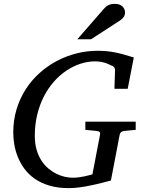

<svg xmlns="http://www.w3.org/2000/svg" viewBox="-20 -947 728 983"><path d="M618.2 -276.9Q608.4 -275.9 601.8 -271.7Q595.2 -267.6 592.8 -257.8L547.9 -22.9Q543 -21.5 530.8 -18.3Q518.6 -15.1 501.5 -10.7Q484.4 -6.3 463.6 -1.7Q442.9 2.9 420.4 7.1Q397.9 11.2 375.2 13.7Q352.5 16.1 332 16.1Q274.9 16.1 231.7 2.9Q188.5 -10.3 157 -32.5Q125.5 -54.7 104.5 -83.7Q83.5 -112.8 70.8 -144.5Q58.1 -176.3 53 -208.3Q47.9 -240.2 47.9 -268.1Q47.9 -332 64.9 -387.9Q82 -443.8 112.1 -490.5Q142.1 -537.1 182.9 -573.5Q223.6 -609.9 271.7 -635.3Q319.8 -660.6 372.6 -673.8Q425.3 -687 479 -687Q503.4 -687 524.7 -685.1Q545.9 -683.1 567.4 -679Q588.9 -674.8 612.5 -668.2Q636.2 -661.6 665 -652.8L633.8 -492.2H565.9L568.8 -584Q569.8 -595.2 564.5 -602.3Q559.1 -609.4 549.8 -611.8Q547.9 -612.3 541.5 -615.7Q535.2 -619.1 524.7 -623Q514.2 -627 499.5 -629.9Q484.9 -632.8 466.8 -632.8Q429.2 -632.8 391.8 -620.6Q354.5 -608.4 320.1 -585.4Q285.6 -562.5 256.1 -529.1Q226.6 -495.6 204.8 -453.4Q183.1 -411.1 170.7 -360.4Q158.2 -309.6 158.2 -252Q158.2 -211.4 167.5 -179.9Q176.8 -148.4 192.4 -124.5Q208 -100.6 228 -84Q248 -67.4 269.5 -56.9Q291 -46.4 312.5 -41.7Q334 -37.1 352.1 -37.1Q367.2 -37.1 382.6 -39.1Q397.9 -41 411.6 -43.9Q425.3 -46.9 436.3 -49.8Q447.3 -52.7 453.1 -54.2L492.2 -257.8Q493.7 -266.1 489.7 -271Q485.8 -275.9 472.2 -276.9L417 -282.2V-324.2H674.8V-282.2ZM620.1 -884.3Q620.1 -870.1 613.8 -860.6Q607.4 -851.1 596.2 -843.3L446.3 -746.1H376L512.2 -902.3Q517.1 -908.2 522.5 -912.6Q527.8 -917 534.4 -920.4Q541 -923.8 549.6 -925.5Q558.1 -927.2 569.3 -927.2Q582.5 -927.2 592 -923.3Q601.6 -919.4 607.7 -913.3Q613.8 -907.2 616.9 -899.4Q620.1 -891.6 620.1 -884.3Z"/></svg>

Font: Charis SIL
Style: Italic
Weight: 400
Italic angle: -11°
Foundry: SIL International
Version: Version 4.112